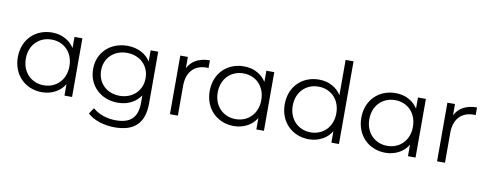

<svg xmlns="http://www.w3.org/2000/svg" viewBox="-73 -1120 4310 1696"><g transform="rotate(10 2082.0 -271.5)"><path d="M317 5C364 5 405 -6 442 -27C474 -45 500 -70 520 -103V0H588V-526H517V-426C497 -457 471 -482 440 -499C404 -520 363 -530 317 -530C167 -530 55 -423 55 -263C55 -105 167 5 317 5ZM323 -58C212 -58 127 -140 127 -263C127 -387 212 -468 323 -468C434 -468 518 -387 518 -263C518 -140 434 -58 323 -58Z M1005 199C1178 199 1268 117 1268 -64V-526H1200V-426C1179 -459 1151 -484 1118 -501C1081 -520 1039 -530 992 -530C842 -530 728 -427 728 -276C728 -126 842 -20 992 -20C1039 -20 1081 -30 1118 -50C1150 -67 1176 -91 1197 -121V-56C1197 76 1136 136 1003 136C922 136 845 109 796 64L760 118C815 170 909 199 1005 199ZM999 -83C884 -83 800 -162 800 -276C800 -389 884 -468 999 -468C1114 -468 1199 -389 1199 -276C1199 -162 1114 -83 999 -83Z M1537 0V-268C1537 -392 1605 -462 1714 -462C1719 -462 1724 -462 1731 -461V-530C1679 -530 1636 -519 1601 -498C1572 -480 1549 -455 1534 -424V-526H1466V0Z M2038 5C2085 5 2126 -6 2163 -27C2195 -45 2221 -70 2241 -103V0H2309V-526H2238V-426C2218 -457 2192 -482 2161 -499C2125 -520 2084 -530 2038 -530C1888 -530 1776 -423 1776 -263C1776 -105 1888 5 2038 5ZM2044 -58C1933 -58 1848 -140 1848 -263C1848 -387 1933 -468 2044 -468C2155 -468 2239 -387 2239 -263C2239 -140 2155 -58 2044 -58Z M2711 5C2758 5 2799 -6 2836 -27C2868 -45 2894 -70 2914 -103V0H2982V-742H2911V-426C2891 -457 2865 -482 2834 -499C2798 -520 2757 -530 2711 -530C2561 -530 2449 -423 2449 -263C2449 -105 2561 5 2711 5ZM2717 -58C2606 -58 2521 -140 2521 -263C2521 -387 2606 -468 2717 -468C2828 -468 2912 -387 2912 -263C2912 -140 2828 -58 2717 -58Z M3398 5C3445 5 3486 -6 3523 -27C3555 -45 3581 -70 3601 -103V0H3669V-526H3598V-426C3578 -457 3552 -482 3521 -499C3485 -520 3444 -530 3398 -530C3248 -530 3136 -423 3136 -263C3136 -105 3248 5 3398 5ZM3404 -58C3293 -58 3208 -140 3208 -263C3208 -387 3293 -468 3404 -468C3515 -468 3599 -387 3599 -263C3599 -140 3515 -58 3404 -58Z M3933 0V-268C3933 -392 4001 -462 4110 -462C4115 -462 4120 -462 4127 -461V-530C4075 -530 4032 -519 3997 -498C3968 -480 3945 -455 3930 -424V-526H3862V0Z"/></g></svg>

Font: Montserrat Z
Style: Regular
Weight: 400
Designer: Julieta Ulanovsky
Foundry: Julieta Ulanovsky
Version: Version 8.000